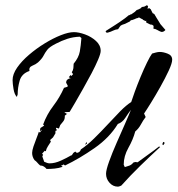

<svg xmlns="http://www.w3.org/2000/svg" viewBox="-20 -607 663 717"><path d="M420 90Q402 90 389 75.5Q376 61 376 42Q376 28 387.5 -4Q399 -36 415.5 -73.5Q432 -111 447 -145Q462 -179 469 -197Q459 -184 448 -167Q437 -150 420 -144Q389 -93 333 -54Q277 -15 223 11L217 7L213 10L208 11L214 16Q199 21 184 22.5Q169 24 154 24Q150 19 144 15Q138 11 130 11Q124 6 119.5 0.5Q115 -5 109 -9Q100 -21 100 -36Q100 -45 105 -60Q110 -75 116 -90Q122 -105 125 -115L129 -112L135 -120V-123L130 -117L129 -119L131 -129L145 -138L141 -142Q155 -180 179 -211.5Q203 -243 219 -279L232 -283L233 -287L227 -298Q227 -306 232 -310Q237 -314 244 -315L238 -318L237 -319L244 -327L246 -323L253 -330L248 -337Q253 -344 254 -352.5Q255 -361 255 -369Q274 -392 278 -414.5Q282 -437 284 -465L278 -470Q253 -469 231.5 -462Q210 -455 189 -444Q165 -432 156.5 -421Q148 -410 142.5 -399Q137 -388 122 -374Q114 -367 100.5 -361.5Q87 -356 90 -342Q61 -332 53.5 -306Q46 -280 46 -254Q45 -253 44.5 -250Q44 -247 43 -245Q34 -254 30.5 -274.5Q27 -295 27 -308Q27 -330 44 -354.5Q61 -379 88.5 -402.5Q116 -426 147 -445Q178 -464 207 -475.5Q236 -487 256 -487Q274 -487 297.5 -478.5Q321 -470 338.5 -454Q356 -438 356 -417Q356 -407 346.5 -384.5Q337 -362 322 -333.5Q307 -305 290.5 -276Q274 -247 260.5 -223.5Q247 -200 240 -189L220 -188L229 -182L232 -183L222 -175V-171Q222 -161 216 -153.5Q210 -146 205 -140L200 -127L190 -130L189 -126L193 -121L187 -118V-109L178 -94L167 -84L170 -78Q165 -70 159 -61Q153 -52 151 -42L147 -44L137 -33L141 -29L138 -23L145 -3Q150 -1 155 1Q160 3 165 3Q185 3 207 -7Q229 -17 246 -27H248L254 -36L261 -41L267 -36Q279 -38 282 -49Q306 -65 331.5 -90Q357 -115 381.5 -141.5Q406 -168 428.5 -191Q451 -214 470 -226Q474 -239 483.5 -265Q493 -291 505 -320Q517 -349 529 -373.5Q541 -398 548 -407Q555 -409 562.5 -411Q570 -413 577 -413Q590 -413 606.5 -406.5Q623 -400 623 -384Q623 -371 610 -343Q597 -315 579 -283Q561 -251 544 -223.5Q527 -196 518 -183L524 -170Q514 -157 506 -142Q498 -127 485 -116Q477 -86 459.5 -55Q442 -24 442 8L446 17Q454 15 463 11.5Q472 8 478 0L485 -2L494 -1Q514 -16 534.5 -30.5Q555 -45 574 -60L578 -58Q541 -24 504 12Q467 48 433 86Q431 87 427 88.5Q423 90 420 90ZM590 -65 586 -68 589 -76 592 -77 595 -73ZM298 -67V-68L303 -76L305 -74L304 -70ZM385 -486Q383 -485 380 -485Q376 -485 375 -488Q374 -491 376 -492Q384 -497 392.5 -502.5Q401 -508 409 -513Q413 -515 426.5 -524.5Q440 -534 447 -539L462 -551L463 -550L467 -553Q470 -553 471 -554L484 -563V-564H485L491 -570L492 -569L493 -570Q493 -571 495 -571.5Q497 -572 498 -572L503 -575Q503 -575 507 -577Q507 -580 509 -580Q512 -582 518 -582Q523 -584 526.5 -586.5Q530 -589 532 -584Q533 -584 533 -583.5Q533 -583 533 -583Q533 -581 531.5 -578Q530 -575 531 -575L537 -576Q542 -576 540 -574L541 -573L542 -574L550 -558Q550 -557 553 -557L555 -554L556 -555L563 -543Q566 -538 572 -528.5Q578 -519 579 -517Q584 -512 588 -506.5Q592 -501 597 -496Q599 -495 593.5 -491Q588 -487 582 -488Q574 -491 567.5 -495Q561 -499 553 -500Q553 -502 553.5 -507Q554 -512 550 -513Q549 -515 545.5 -515Q542 -515 540 -516L526 -523V-530Q525 -529 523.5 -528.5Q522 -528 522 -529L514 -533Q513 -535 511.5 -535.5Q510 -536 508 -537L499 -542Q494 -539 491.5 -539Q489 -539 484 -536L473 -532Q472 -531 471 -531.5Q470 -532 470 -533L465 -527L447 -518Q445 -517 441 -516Q437 -515 434 -513Q430 -512 426.5 -506Q423 -500 421 -498Q411 -497 402 -492.5Q393 -488 385 -486Z"/></svg>

Font: Kolker Brush
Style: Regular
Weight: 400
Designer: Robert E. Leuschke
Foundry: Robert E. Leuschke
Version: Version 1.010; ttfautohint (v1.8.3)